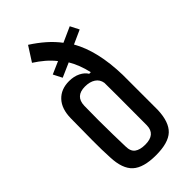

<svg xmlns="http://www.w3.org/2000/svg" viewBox="-255 -864 928 928"><g transform="rotate(-45 209.0 -399.5)"><path d="M212 8Q127 8 89 -26.5Q51 -61 48 -142Q45 -194 45.5 -262Q46 -330 47 -410Q48 -474 80.5 -508.5Q113 -543 168 -543Q201 -543 226 -530.5Q251 -518 262 -499H273Q259 -561 231 -608L158 -576L135 -621L199 -649Q179 -674 155.5 -694Q132 -714 104 -732L152 -807Q191 -782 223 -754Q255 -726 280 -693L358 -728L381 -683L310 -651Q369 -548 373 -381Q373 -326 373 -261Q373 -196 373 -141Q370 -61 333.5 -26.5Q297 8 212 8ZM212 -65Q282 -65 283 -126Q284 -259 283.5 -325.5Q283 -392 283 -416Q279 -442 258 -456Q237 -470 204 -470Q138 -470 136 -407Q135 -360 135 -309.5Q135 -259 136 -211.5Q137 -164 138 -127Q138 -93 157 -79Q176 -65 212 -65Z"/></g></svg>

Font: Big Shoulders Text Medium
Style: Regular
Weight: 500
Designer: Patric King
Foundry: XO Type Co
Version: Version 1.000; ttfautohint (v1.8.2)